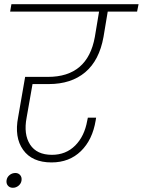

<svg xmlns="http://www.w3.org/2000/svg" viewBox="-20 -760 676 909"><path d="M28 -705 34 -740H636L629 -705H490L470 -585Q450 -474 383.5 -418Q317 -362 211 -362H134L106 -203Q91 -124 122.5 -75.5Q154 -27 226 -27Q292 -27 336 -71Q380 -115 393 -189L396 -203H435Q433 -193 433 -190Q418 -98 363 -44.5Q308 9 224 9Q132 9 89.5 -50.5Q47 -110 66 -206L99 -396H207Q395 -396 429 -585L449 -705ZM53 59Q67 59 75.5 69Q84 79 82 94Q80 109 68 119Q56 129 41 129Q26 129 17.5 119Q9 109 11 94Q13 79 25 69Q37 59 53 59Z"/></svg>

Font: Poppins ExtraLight
Style: Italic
Weight: 275
Italic angle: -10°
Designer: Ninad Kale (Devanagari), Jonny Pinhorn (Latin)
Foundry: Indian Type Foundry
Version: Version 3.200;PS 1.000;hotconv 16.6.54;makeotf.lib2.5.65590